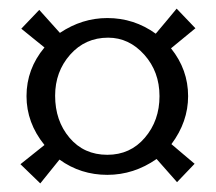

<svg xmlns="http://www.w3.org/2000/svg" viewBox="-20 -529 505 449"><path d="M108.9 -305.2Q108.9 -246.6 142.6 -206.8Q176.3 -167 231 -167Q284.7 -167 318.8 -207Q353 -247.1 353 -304.2Q353 -361.3 317.4 -401.1Q281.7 -440.9 232.9 -440.9Q179.2 -440.9 144 -401.1Q108.9 -361.3 108.9 -305.2ZM231 -120.1Q168.5 -120.1 119.1 -155.8Q80.1 -106.9 74.2 -100.1L27.8 -145L84 -189.9Q42 -241.7 42 -304.2Q42 -367.7 84 -418Q79.6 -421.9 56.9 -439.9Q34.2 -458 29.8 -461.9L71.8 -505.9L120.1 -452.1Q171.9 -486.8 231 -486.8Q293.5 -486.8 344.2 -450.2Q348.6 -455.6 369.4 -480.2Q390.1 -504.9 393.1 -508.8L437 -462.9L379.9 -416Q419.9 -366.2 419.9 -304.2Q419.9 -244.1 380.9 -191.9Q385.3 -188 408 -168.9Q430.7 -149.9 435.1 -146L394 -103L346.2 -157.2Q293 -120.1 231 -120.1Z"/></svg>

Font: Common Serif News
Style: Regular
Weight: 450
Designer: Philipp H. Poll, Khaled Hosny
Foundry: Stefan Peev, Context Ltd.
Version: Version 1.026